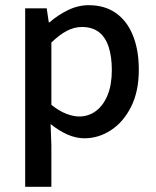

<svg xmlns="http://www.w3.org/2000/svg" viewBox="-20 -521 600 740"><path d="M77 199V-489H160L168 -435H171Q203 -463 242 -482Q281 -501 322 -501Q384 -501 427 -470.5Q470 -440 492.5 -384Q515 -328 515 -252Q515 -169 485.5 -110Q456 -51 408 -19.5Q360 12 305 12Q273 12 240 -2.5Q207 -17 175 -43L178 40V199ZM285 -72Q321 -72 349.5 -93Q378 -114 394.5 -154Q411 -194 411 -251Q411 -302 399 -339.5Q387 -377 361.5 -397Q336 -417 295 -417Q267 -417 238.5 -402.5Q210 -388 178 -357V-117Q208 -93 235.5 -82.5Q263 -72 285 -72Z"/></svg>

Font: Assistant ExtraLight SemiBold
Style: Regular
Weight: 600
Version: Version 3.000